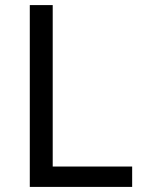

<svg xmlns="http://www.w3.org/2000/svg" viewBox="-20 -734 564 754"><path d="M97 0V-714H187V-80H499V0Z"/></svg>

Font: Noto Sans Thaana
Style: Regular
Weight: 400
Designer: Monotype Design Team
Foundry: Monotype Imaging Inc.
Version: Version 2.001